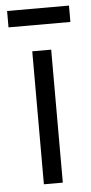

<svg xmlns="http://www.w3.org/2000/svg" viewBox="-51 -716 356 748"><g transform="rotate(-5 127.0 -342.5)"><path d="M6 -621H248V-685H6ZM90 0H164V-520H90Z"/></g></svg>

Font: Fixel Display Regular
Style: Regular
Weight: 400
Designer: AlfaBravo + MacPaw
Foundry: Kyrylo Tkachov, Marchela Mozhyna, Serhii Makarenko, Maria Weinstein, Zakhar Kryvoshyya
Version: Version 1.211